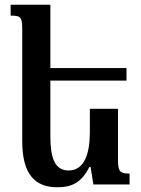

<svg xmlns="http://www.w3.org/2000/svg" viewBox="-20 -780 598 812"><path d="M479 -320H360V-221C360 -132 338 -59 270 -59C212 -59 193 -112 193 -203V-439H515V-492H193V-760H25V-714C69 -714 74 -707 74 -653V-183C74 -47 125 12 222 12C286 12 325 -9 358 -74H363L375 0H528V-46C488 -46 479 -53 479 -105Z"/></svg>

Font: Noto Serif Armenian SemiCondensed SemiBold
Style: Regular
Weight: 600
Width: 4
Designer: Monotype Design Team
Foundry: Monotype Imaging Inc.
Version: Version 2.008